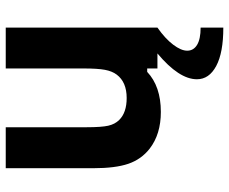

<svg xmlns="http://www.w3.org/2000/svg" viewBox="-86 -496 817 686"><g transform="rotate(-90 323.0 -153.5)"><path d="M566.9 0Q527.3 27.8 505.9 56.2Q484.4 84.5 484.4 106.4Q484.4 128.9 505.1 141.6Q525.9 154.3 566.9 154.3V235.4Q477.1 235.4 429.7 210Q382.3 184.6 382.3 141.1Q382.3 77.1 474.6 0H420.9V-36.6H408.7Q356.9 12.2 265.6 12.2Q186 12.2 134.3 -27.8Q96.2 -57.6 80.3 -104Q64.5 -150.4 64.5 -229V-542H210.9V-252.4Q210.9 -200.2 216.3 -176Q221.7 -151.9 236.8 -136.7Q263.2 -109.9 315.4 -109.9Q372.1 -109.9 398.9 -145.5Q411.1 -161.6 416 -187.5Q420.9 -213.4 420.9 -264.6V-542H566.9Z"/></g></svg>

Font: Acari Sans Neue Black
Style: Regular
Weight: 900
Designer: Alfredo Marco Pradil
Foundry: Alfredo Marco Pradil
Version: Version 1.045;June 16, 2019;FontCreator 11.5.0.2425 64-bit; 